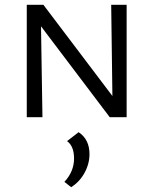

<svg xmlns="http://www.w3.org/2000/svg" viewBox="-20 -486 637 796"><path d="M441 -466H505V0H435L150 -377L156 0H91V-466H160L446 -88ZM306 62Q351 92 351 153Q351 193 330.5 230.5Q310 268 275 290L247 268Q287 225 287 171Q287 120 258 99Z"/></svg>

Font: EauTestSC
Style: Regular
Weight: 400
Designer: Christian Thalmann (Catharsis Fonts)
Version: Version 0.001;PS 000.001;hotconv 1.0.88;makeotf.lib2.5.64775